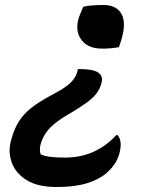

<svg xmlns="http://www.w3.org/2000/svg" viewBox="-20 -566 640 770"><path d="M314 -539Q331 -543 352.5 -544.5Q374 -546 395 -546Q447 -546 467 -510.5Q487 -475 467 -407L457 -377Q441 -374 425 -372.5Q409 -371 389 -371Q328 -371 302.5 -412Q277 -453 303 -513ZM208 184Q130 184 85.5 155.5Q41 127 26.5 84Q12 41 24 -2L27 -12Q38 -51 56 -79.5Q74 -108 104 -132Q134 -156 180 -181L211 -198Q252 -221 269 -240.5Q286 -260 291 -282L292 -289H300Q354 -289 374.5 -274.5Q395 -260 387 -234L386 -229Q380 -209 367.5 -192Q355 -175 331 -157Q307 -139 267 -115L240 -99Q195 -71 173.5 -45.5Q152 -20 143 12Q137 35 143 53Q157 60 181.5 63Q206 66 240 66Q304 66 355.5 42.5Q407 19 446 -24H452Q470 -2 461 40Q457 62 444.5 84Q432 106 406 129Q375 155 326.5 169.5Q278 184 208 184Z"/></svg>

Font: Recursive Sn Csl St SmB
Style: Italic
Weight: 600
Italic angle: -15°
Version: Version 1.079;hotconv 1.0.112;makeotfexe 2.5.65598; ttfautoh